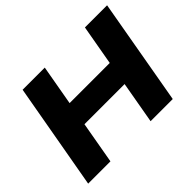

<svg xmlns="http://www.w3.org/2000/svg" viewBox="-141 -929 1170 1170"><g transform="rotate(-45 444.0 -343.5)"><path d="M33 0 155 -687H346L300 -427H646L692 -687H883L762 0H571L619 -272H273L225 0Z"/></g></svg>

Font: Archivo SemiExpanded ExtraBold
Style: Italic
Weight: 800
Width: 6
Italic angle: -10°
Designer: Hector Gatti
Foundry: Omnibus-Type
Version: Version 2.001